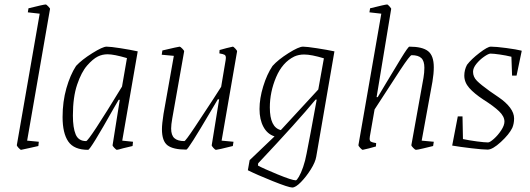

<svg xmlns="http://www.w3.org/2000/svg" viewBox="-20 -659 2361 856"><path d="M55 -12 157 -598 104 -604 107 -622Q175 -639 184 -639Q187 -639 195.5 -630Q204 -621 203 -619L101 -32L153 -27L151 -8L111 1Q75 9 74 9Q71 9 63 0.5Q55 -8 55 -12Z M525 -32 573 -27 571 -8 529 2Q505 9 501 9Q498 9 489.5 0Q481 -9 482 -12L514 -214H509L488 -178Q383 9 373 9Q310 9 284.5 -28Q259 -65 259 -137Q259 -206 276 -265.5Q293 -325 319 -365Q345 -393 391.5 -422Q438 -451 455 -451Q473 -451 517.5 -444Q562 -437 594 -430ZM524 -273 546 -400Q488 -417 460 -417Q436 -417 416 -407Q394 -396 368.5 -367Q343 -338 324 -282Q305 -226 305 -144Q305 -89 317.5 -59.5Q330 -30 364 -30Q376 -30 524 -273Z M968 -32 1021 -27 1018 -8Q950 9 943 9Q939 9 931 0Q923 -9 924 -12L957 -216H951L919 -162Q819 8 811 8Q752 8 727 -11Q702 -30 702 -83Q702 -106 709 -151L755 -410L701 -415L704 -434Q776 -451 781 -451Q784 -451 792.5 -442.5Q801 -434 801 -430L748 -131Q743 -103 743 -86Q743 -56 757.5 -43Q772 -30 802 -30Q807 -30 848 -91.5Q889 -153 932 -219L966 -272L986 -391Q987 -395 987 -401Q987 -411 981.5 -414.5Q976 -418 958 -421L959 -436Q972 -440 990 -444.5Q1008 -449 1018 -451Q1021 -451 1029 -442.5Q1037 -434 1037 -430Z M1471 -430 1390 39Q1386 64 1365.5 96.5Q1345 129 1321.5 153Q1298 177 1283 177Q1267 177 1196 148.5Q1125 120 1085 100L1093 55L1204 -51Q1172 -61 1154.5 -93.5Q1137 -126 1137 -173Q1137 -220 1153.5 -274Q1170 -328 1195 -365Q1220 -393 1266 -422Q1312 -451 1331 -451Q1347 -451 1392.5 -444Q1438 -437 1471 -430ZM1183 -180Q1183 -91 1232 -79L1399 -260L1424 -399Q1368 -416 1336 -416Q1312 -416 1292 -407Q1239 -381 1211 -315Q1183 -249 1183 -180ZM1392 -215H1387Q1307 -118 1131 69L1130 79Q1151 91 1216.5 118Q1282 145 1299 145Q1303 145 1312.5 129Q1322 113 1331.5 85.5Q1341 58 1347 25Q1362 -49 1392 -215Z M1860 -32 1914 -27 1911 -8Q1891 -3 1865.5 3Q1840 9 1834 9Q1831 9 1822.5 0.5Q1814 -8 1814 -12L1868 -312Q1872 -335 1872 -357Q1872 -387 1858.5 -400Q1845 -413 1815 -413Q1808 -413 1765 -348Q1722 -283 1650 -171L1629 -51Q1628 -47 1628 -41Q1628 -31 1633.5 -27.5Q1639 -24 1657 -21L1656 -6Q1643 -2 1625 2.5Q1607 7 1597 9Q1594 9 1586 0.5Q1578 -8 1578 -12L1680 -598L1627 -604L1630 -622Q1698 -639 1706 -639Q1709 -639 1717 -630Q1725 -621 1724 -619L1659 -226H1664L1701 -288Q1736 -347 1768 -399Q1800 -451 1805 -451Q1863 -451 1888.5 -431Q1914 -411 1914 -359Q1914 -331 1908 -295Z M2305 -432H2306L2283 -322H2263L2260 -406Q2236 -412 2208 -416Q2180 -420 2167 -420Q2158 -420 2138.5 -406.5Q2119 -393 2104 -374.5Q2089 -356 2089 -339Q2089 -316 2106.5 -298.5Q2124 -281 2163 -253Q2170 -248 2203 -225.5Q2236 -203 2254 -179Q2272 -155 2272 -131Q2272 -108 2264 -89Q2250 -60 2213 -26Q2176 8 2154 8Q2133 8 2082 2Q2031 -4 1996 -10L2021 -140H2042L2044 -39Q2072 -33 2106.5 -28.5Q2141 -24 2156 -24Q2164 -24 2182 -40Q2200 -56 2214.5 -78Q2229 -100 2229 -117Q2229 -140 2205 -163Q2181 -186 2135 -215Q2094 -242 2072 -267Q2050 -292 2050 -322Q2050 -347 2062 -370Q2081 -395 2117.5 -423Q2154 -451 2168 -451Q2191 -451 2236.5 -445Q2282 -439 2306 -433Z"/></svg>

Font: Grenze ExtraLight
Style: Italic
Weight: 275
Italic angle: -10°
Designer: Renata Polastri
Foundry: Omnibus-Type
Version: Version 1.002; ttfautohint (v1.8)